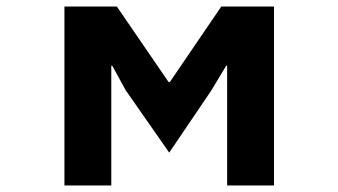

<svg xmlns="http://www.w3.org/2000/svg" viewBox="-20 -570 1040 590"><path d="M322 0H178V-550H339L498 -318H502L660 -550H822V0H678V-368H675L630 -293L500 -101L366 -293L325 -368H322Z"/></svg>

Font: IBM Plex Sans JP
Style: Bold
Weight: 700
Designer: Mike Abbink; Paul van der Laan; Pieter van Rosmalen; Wujin Sim; Yejin Wi; Jinhee Kim; Boomi Park; Yona Kim; Kichan Ma
Foundry: Sandoll Inc.
Version: Version 1.001